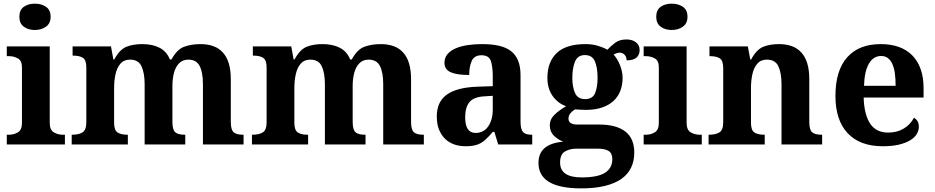

<svg xmlns="http://www.w3.org/2000/svg" viewBox="-20 -790 5113 1050"><path d="M85.9 -698.2Q85.9 -735.4 110.1 -752.7Q134.3 -770 170.9 -770Q206.5 -770 231.7 -752.7Q256.8 -735.4 256.8 -698.2Q256.8 -662.1 231.4 -644Q206.1 -626 170.9 -626Q134.3 -626 110.1 -644Q85.9 -662.1 85.9 -698.2ZM17.1 0V-53.2H28.8Q56.2 -53.2 78.1 -66.4Q100.1 -79.6 100.1 -118.2V-421.9Q100.1 -458.5 77.6 -470.7Q55.2 -482.9 28.8 -482.9H17.1V-536.1H252V-118.2Q252 -79.6 274.2 -66.4Q296.4 -53.2 323.2 -53.2H335V0Z M993.2 -53.2V0H771V-329.1Q771 -389.6 754.2 -426.8Q737.3 -463.9 690.9 -463.9Q657.7 -463.9 638.7 -441.9Q619.6 -419.9 611.8 -384.5Q604 -349.1 604 -309.1V-118.2Q604 -78.1 622.6 -65.7Q641.1 -53.2 676.3 -53.2H679.2V0H372.1V-53.2H374Q411.1 -53.2 431.6 -66.2Q452.1 -79.1 452.1 -122.1V-420.9Q452.1 -461.4 433.6 -473.6Q415 -485.8 379.9 -485.8H377V-536.1H586.9L600.1 -464.8H605Q633.8 -518.6 670.2 -533.7Q706.5 -548.8 757.8 -548.8Q813 -548.8 852.1 -529.1Q891.1 -509.3 909.2 -464.8H918Q946.8 -519 986.1 -533.9Q1025.4 -548.8 1077.1 -548.8Q1115.7 -548.8 1146.7 -537.6Q1177.7 -526.4 1198.7 -502.9Q1220.2 -479.5 1231.2 -443.1Q1242.2 -406.7 1242.2 -356V-124Q1242.2 -80.6 1257.6 -66.9Q1272.9 -53.2 1309.1 -53.2H1312V0H1089.8V-329.1Q1089.8 -393.6 1072 -428.7Q1054.2 -463.9 1010.3 -463.9Q978.5 -463.9 959.2 -443.8Q939.9 -423.8 931.4 -391.4Q922.9 -358.9 922.9 -320.8V-124Q922.9 -80.6 938.2 -66.9Q953.6 -53.2 990.2 -53.2Z M1979 -53.2V0H1756.8V-329.1Q1756.8 -389.6 1740 -426.8Q1723.1 -463.9 1676.8 -463.9Q1643.6 -463.9 1624.5 -441.9Q1605.5 -419.9 1597.7 -384.5Q1589.8 -349.1 1589.8 -309.1V-118.2Q1589.8 -78.1 1608.4 -65.7Q1627 -53.2 1662.1 -53.2H1665V0H1357.9V-53.2H1359.9Q1397 -53.2 1417.5 -66.2Q1438 -79.1 1438 -122.1V-420.9Q1438 -461.4 1419.4 -473.6Q1400.9 -485.8 1365.7 -485.8H1362.8V-536.1H1572.8L1585.9 -464.8H1590.8Q1619.6 -518.6 1656 -533.7Q1692.4 -548.8 1743.7 -548.8Q1798.8 -548.8 1837.9 -529.1Q1877 -509.3 1895 -464.8H1903.8Q1932.6 -519 1971.9 -533.9Q2011.2 -548.8 2063 -548.8Q2101.6 -548.8 2132.6 -537.6Q2163.6 -526.4 2184.6 -502.9Q2206.1 -479.5 2217 -443.1Q2228 -406.7 2228 -356V-124Q2228 -80.6 2243.4 -66.9Q2258.8 -53.2 2294.9 -53.2H2297.9V0H2075.7V-329.1Q2075.7 -393.6 2057.9 -428.7Q2040 -463.9 1996.1 -463.9Q1964.4 -463.9 1945.1 -443.8Q1925.8 -423.8 1917.2 -391.4Q1908.7 -358.9 1908.7 -320.8V-124Q1908.7 -80.6 1924.1 -66.9Q1939.5 -53.2 1976.1 -53.2Z M2612.8 -487.8Q2573.7 -487.8 2559.8 -456.8Q2545.9 -425.8 2545.9 -379.9Q2478.5 -379.9 2444.6 -395Q2410.6 -410.2 2410.6 -446.8Q2410.6 -474.1 2427 -493.7Q2443.4 -513.2 2471.7 -525.4Q2499.5 -537.6 2536.9 -543.2Q2574.2 -548.8 2616.7 -548.8Q2669.4 -548.8 2708.7 -539.8Q2748 -530.8 2774.4 -510.7Q2826.7 -470.2 2826.7 -378.9V-124Q2826.7 -84.5 2839.6 -68.8Q2852.5 -53.2 2886.7 -53.2H2890.6V0H2704.6L2683.6 -68.8H2674.8Q2651.9 -41.5 2632.1 -23.9Q2612.3 -6.3 2587.9 1.7Q2563.5 9.8 2525.9 9.8Q2492.7 9.8 2464.4 0Q2436 -9.8 2414.6 -30.3Q2393.6 -50.3 2381.1 -80.8Q2368.7 -111.3 2368.7 -152.8Q2368.7 -234.4 2424.6 -273.4Q2480.5 -312.5 2592.8 -315.9L2674.8 -318.8V-374Q2674.8 -423.8 2664.6 -455.8Q2654.3 -487.8 2612.8 -487.8ZM2523.9 -148.9Q2523.9 -63 2580.6 -63Q2625.5 -63 2650.1 -99.1Q2674.8 -135.3 2674.8 -190.9V-266.1L2629.9 -263.2Q2571.8 -260.3 2547.9 -232.2Q2523.9 -204.1 2523.9 -148.9Z M3478 -517.1Q3478 -490.7 3461.2 -475.3Q3444.3 -460 3406.7 -460Q3406.7 -479.5 3395.5 -490.7Q3384.3 -502 3368.7 -502Q3360.4 -502 3350.8 -498.5Q3341.3 -495.1 3335.9 -491.2Q3356.4 -468.8 3370.6 -433.6Q3384.8 -398.4 3384.8 -363.8Q3384.8 -326.2 3372.8 -294.2Q3360.8 -262.2 3335.9 -238.8Q3311 -215.3 3272.9 -202.1Q3234.9 -189 3182.6 -189Q3170.4 -189 3151.1 -190.2Q3131.8 -191.4 3125 -191.9Q3111.3 -184.6 3100.1 -171.4Q3088.9 -158.2 3088.9 -141.1Q3088.9 -124.5 3101.8 -116.7Q3114.7 -108.9 3135.7 -108.9H3256.8Q3306.6 -108.9 3342.8 -98.4Q3378.9 -87.9 3402.8 -68.4Q3426.3 -48.8 3437.5 -20.3Q3448.7 8.3 3448.7 43.9Q3448.7 138.7 3377.9 188.5Q3342.3 213.4 3287.6 226.8Q3232.9 240.2 3158.7 240.2Q2924.8 240.2 2924.8 101.1Q2924.8 47.4 2959.5 18.8Q2994.1 -9.8 3060.1 -15.1Q3031.2 -26.4 3009 -48.1Q2986.8 -69.8 2986.8 -104Q2986.8 -138.2 3012.9 -163.1Q3039.1 -188 3075.7 -209Q3029.8 -225.6 3001.7 -265.9Q2973.6 -306.2 2973.6 -363.8Q2973.6 -451.7 3024.7 -500.2Q3075.7 -548.8 3182.6 -548.8Q3218.3 -548.8 3248.8 -539.8Q3279.3 -530.8 3301.8 -518.1Q3321.3 -539.1 3345 -556.6Q3368.7 -574.2 3405.8 -574.2Q3439 -574.2 3458.5 -558.1Q3478 -542 3478 -517.1ZM3109.9 -363.8Q3109.9 -314 3124.8 -281Q3139.6 -248 3179.7 -248Q3220.7 -248 3234.4 -280.8Q3248 -313.5 3248 -365.2Q3248 -417.5 3233.9 -453.1Q3219.7 -488.8 3178.7 -488.8Q3138.7 -488.8 3124.3 -452.4Q3109.9 -416 3109.9 -363.8ZM3043 99.1Q3043 180.2 3160.6 180.2Q3248.5 180.2 3288.6 154.8Q3328.6 129.4 3328.6 80.1Q3328.6 48.3 3308.6 35.6Q3288.6 22.9 3248 22.9H3131.8Q3096.7 22.9 3069.8 38.3Q3043 53.7 3043 99.1Z M3568.8 -698.2Q3568.8 -735.4 3593 -752.7Q3617.2 -770 3653.8 -770Q3689.5 -770 3714.6 -752.7Q3739.7 -735.4 3739.7 -698.2Q3739.7 -662.1 3714.4 -644Q3689 -626 3653.8 -626Q3617.2 -626 3593 -644Q3568.8 -662.1 3568.8 -698.2ZM3500 0V-53.2H3511.7Q3539.1 -53.2 3561 -66.4Q3583 -79.6 3583 -118.2V-421.9Q3583 -458.5 3560.5 -470.7Q3538.1 -482.9 3511.7 -482.9H3500V-536.1H3734.9V-118.2Q3734.9 -79.6 3757.1 -66.4Q3779.3 -53.2 3806.2 -53.2H3817.9V0Z M4476.1 -53.2V0H4253.9V-329.1Q4253.9 -389.6 4237.1 -426.8Q4220.2 -463.9 4173.8 -463.9Q4140.6 -463.9 4121.6 -441.9Q4102.5 -419.9 4094.7 -384.5Q4086.9 -349.1 4086.9 -309.1V-118.2Q4086.9 -78.1 4105.5 -65.7Q4124 -53.2 4159.2 -53.2H4162.1V0H3855V-53.2H3856.9Q3894 -53.2 3914.6 -66.2Q3935.1 -79.1 3935.1 -122.1V-418Q3935.1 -458.5 3916.5 -470.7Q3897.9 -482.9 3862.8 -482.9H3859.9V-536.1H4069.8L4083 -464.8H4087.9Q4116.7 -518.6 4153.1 -533.7Q4189.5 -548.8 4240.7 -548.8Q4279.3 -548.8 4310.3 -537.6Q4341.3 -526.4 4362.3 -502.9Q4383.8 -479.5 4394.8 -443.1Q4405.8 -406.7 4405.8 -356V-124Q4405.8 -80.6 4421.1 -66.9Q4436.5 -53.2 4473.1 -53.2Z M4808.1 9.8Q4681.6 9.8 4614.7 -62.5Q4548.8 -133.8 4548.8 -265.1Q4548.8 -405.3 4613.8 -477.5Q4677.7 -548.8 4796.9 -548.8Q4907.2 -548.8 4968.3 -487.8Q4998.5 -457.5 5014.6 -412.6Q5030.8 -367.7 5030.8 -308.1V-256.8H4703.1Q4704.6 -206.5 4714.4 -170.4Q4724.1 -134.3 4740.7 -110.8Q4773.9 -64.9 4836.9 -64.9Q4886.2 -64.9 4922.9 -87.2Q4959.5 -109.4 4978 -146Q5004.9 -131.3 5004.9 -97.2Q5004.9 -75.7 4993.2 -56.4Q4981.4 -37.1 4957 -22.5Q4932.6 -7.8 4895.8 1Q4858.9 9.8 4808.1 9.8ZM4798.8 -483.9Q4756.8 -483.9 4732.2 -442.4Q4707.5 -400.9 4705.1 -320.8H4877.9Q4877.9 -358.9 4873.8 -389.2Q4869.6 -419.4 4859.9 -440.4Q4839.8 -483.9 4798.8 -483.9Z"/></svg>

Font: Koh Santepheap
Style: Bold
Weight: 700
Designer: Danh Hong
Version: Version 2.002; ttfautohint (v1.8.3)